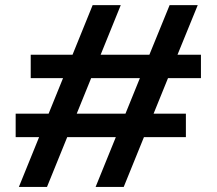

<svg xmlns="http://www.w3.org/2000/svg" viewBox="-20 -740 857 760"><path d="M42 -290H172.4L229.5 -430.7H101.6V-523.4H267.1L346.7 -719.7H458L378.4 -523.4H571.3L651.4 -719.7H762.7L682.6 -523.4H775.4V-430.7H645L587.9 -290H715.8V-197.3H549.8L469.7 0H358.4L438.5 -197.3H246.1L166 0H54.7L134.8 -197.3H42ZM476.6 -290 533.7 -430.7H340.8L283.7 -290Z"/></svg>

Font: Reddit Sans Chocolate
Style: Bold
Weight: 700
Designer: Stephen Hutchings
Foundry: Reddit
Version: Version 1.011